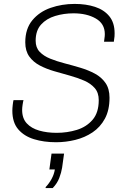

<svg xmlns="http://www.w3.org/2000/svg" viewBox="-20 -716 640 980"><path d="M266 10Q204 10 153.5 -5.5Q103 -21 73 -56Q43 -91 43 -151Q43 -163 45 -180.5Q47 -198 49 -205H100Q98 -199 95.5 -182.5Q93 -166 93 -155Q93 -112 116.5 -86.5Q140 -61 180 -49.5Q220 -38 269 -38Q323 -38 372 -53Q421 -68 452.5 -104.5Q484 -141 484 -205Q484 -243 463.5 -266.5Q443 -290 409.5 -304.5Q376 -319 336.5 -330Q297 -341 257 -352.5Q217 -364 183.5 -381.5Q150 -399 129.5 -427.5Q109 -456 109 -500Q109 -569 145 -612.5Q181 -656 238.5 -676Q296 -696 361 -696Q419 -696 465 -681Q511 -666 538 -633Q565 -600 565 -546Q565 -539 564.5 -530Q564 -521 561 -503H511Q514 -524 514.5 -531Q515 -538 515 -542Q515 -595 469 -621.5Q423 -648 355 -648Q306 -648 261.5 -634.5Q217 -621 189.5 -590.5Q162 -560 162 -508Q162 -473 182.5 -451.5Q203 -430 236.5 -416.5Q270 -403 310.5 -392.5Q351 -382 391 -370Q431 -358 464.5 -340Q498 -322 518.5 -292.5Q539 -263 539 -217Q539 -154 515.5 -110.5Q492 -67 452.5 -40.5Q413 -14 364.5 -2Q316 10 266 10ZM213 244V239Q231 220 243.5 197Q256 174 260 149H232L243 68H307L297 140Q293 165 282.5 192.5Q272 220 249 244Z"/></svg>

Font: Chivo Mono Medium Thin
Style: Italic
Weight: 250
Italic angle: -8.05°
Monospace: yes
Version: Version 1.008